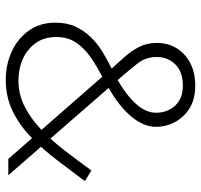

<svg xmlns="http://www.w3.org/2000/svg" viewBox="-36 -692 713 682"><g transform="rotate(90 321.0 -350.5)"><path d="M216 -398 544 -23H602L253 -424Q228 -453 205 -482Q182 -511 182 -550Q182 -590 208.5 -616.5Q235 -643 284 -643Q317 -643 338 -629.5Q359 -616 369.5 -594.5Q380 -573 380 -548Q380 -511 348 -476Q316 -441 260 -409Q241 -399 215 -386Q189 -373 162 -356.5Q135 -340 112 -316.5Q89 -293 74.5 -262.5Q60 -232 60 -190Q60 -135 88.5 -95.5Q117 -56 163 -35Q209 -14 263 -14Q325 -14 375.5 -39Q426 -64 468.5 -105.5Q511 -147 548.5 -196.5Q586 -246 623 -295L585 -318Q551 -271 515.5 -225Q480 -179 442 -142Q404 -105 360 -82Q316 -59 265 -59Q223 -59 188 -75Q153 -91 132 -121Q111 -151 111 -193Q111 -234 130 -262.5Q149 -291 177.5 -311.5Q206 -332 237 -348.5Q268 -365 293 -380Q326 -399 351 -419Q376 -439 393.5 -460Q411 -481 420.5 -503Q430 -525 430 -548Q430 -583 413 -615Q396 -647 364 -667Q332 -687 284 -687Q237 -687 203 -669Q169 -651 150.5 -620.5Q132 -590 132 -550Q132 -515 146.5 -487Q161 -459 181 -437Q201 -415 216 -398Z"/></g></svg>

Font: SpinnyJost
Style: Regular
Weight: 300
Version: Version 3.710